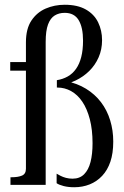

<svg xmlns="http://www.w3.org/2000/svg" viewBox="-20 -777 522 807"><path d="M23 -516H121V-480H23ZM230 -419 275 -439 271 -416 257 -436Q304 -427 341.5 -404Q379 -381 404.5 -347.5Q430 -314 443 -271.5Q456 -229 456 -182Q456 -133 444 -97.5Q432 -62 409.5 -38Q387 -14 357 -2Q327 10 292 10Q267 10 247.5 5Q228 0 218 -7V-47Q225 -43 234.5 -38Q244 -33 257 -29.5Q270 -26 285 -26Q315 -26 333.5 -44.5Q352 -63 360.5 -96Q369 -129 369 -175Q369 -232 357.5 -276Q346 -320 326 -349.5Q306 -379 279 -394Q252 -409 222 -409H219V-440Q244 -444 264.5 -455.5Q285 -467 299.5 -487.5Q314 -508 321.5 -537.5Q329 -567 329 -606Q329 -662 310.5 -692.5Q292 -723 252 -723Q228 -723 210 -712Q192 -701 182 -674.5Q172 -648 172 -601V0H24V-32H29Q56 -32 72.5 -39Q89 -46 89 -68V-599Q89 -656 112 -690.5Q135 -725 172 -741Q209 -757 252 -757Q306 -757 341 -737Q376 -717 392.5 -683Q409 -649 409 -608Q409 -569 394.5 -536Q380 -503 355 -478.5Q330 -454 297.5 -438.5Q265 -423 230 -419Z"/></svg>

Font: Roboto Serif 120pt ExtraCondensed
Style: Regular
Weight: 400
Width: 2
Designer: Greg Gazdowicz
Foundry: Commercial Type
Version: Version 1.008